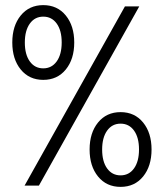

<svg xmlns="http://www.w3.org/2000/svg" viewBox="-20 -725 640 750"><path d="M149 -413Q94 -413 61 -453.5Q28 -494 28 -559Q28 -624 61 -664.5Q94 -705 149 -705Q204 -705 237 -664.5Q270 -624 270 -559Q270 -494 237 -453.5Q204 -413 149 -413ZM149 -458Q182 -458 201.5 -485.2Q221 -512.3 221 -559.2Q221 -606 201.5 -633Q182 -660 149 -660Q116 -660 96.5 -632.8Q77 -605.7 77 -558.8Q77 -512 96.5 -485Q116 -458 149 -458ZM451 5Q396 5 363 -35.5Q330 -76 330 -141Q330 -206 363 -246.5Q396 -287 451 -287Q506 -287 539 -246.5Q572 -206 572 -141Q572 -76 539 -35.5Q506 5 451 5ZM451 -40Q484 -40 503.5 -67.2Q523 -94.3 523 -141.2Q523 -188 503.5 -215Q484 -242 451 -242Q418 -242 398.5 -214.8Q379 -187.7 379 -140.8Q379 -94 398.5 -67Q418 -40 451 -40ZM76 0 468 -700H524L132 0Z"/></svg>

Font: Red Hat Mono
Style: Regular
Weight: 300
Monospace: yes
Designer: Pentagram, MCKL
Foundry: Pentagram, MCKL
Version: Version 1.023